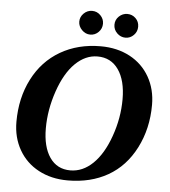

<svg xmlns="http://www.w3.org/2000/svg" viewBox="-57 -884 836 945"><g transform="rotate(5 361.0 -411.0)"><path d="M546.9 -411.6Q546.9 -504.4 509.8 -557.6Q472.7 -610.8 406.2 -610.8Q346.7 -610.8 296.6 -562Q246.6 -513.2 214.8 -420.7Q183.1 -328.1 183.1 -236.8Q183.1 -145 219.2 -92.8Q255.4 -40.5 320.8 -40.5Q381.8 -40.5 432.1 -88.9Q482.4 -137.2 514.6 -228Q546.9 -318.8 546.9 -411.6ZM312 9.8Q231 9.8 168.2 -23.7Q105.5 -57.1 70.8 -117.9Q36.1 -178.7 36.1 -255.9Q36.1 -374 84 -467.5Q131.8 -561 218.5 -611.6Q305.2 -662.1 418 -662.1Q499 -662.1 561.8 -628.7Q624.5 -595.2 659.2 -534.4Q693.8 -473.6 693.8 -396.5Q693.8 -279.3 644.8 -183.3Q595.7 -87.4 510.5 -38.8Q425.3 9.8 312 9.8ZM534.2 -714.8Q510.7 -714.8 492.9 -732.2Q475.1 -749.5 475.1 -773.9Q475.1 -798.3 492.9 -815.2Q510.7 -832 534.2 -832Q558.1 -832 575.2 -815.4Q592.3 -798.8 592.3 -773.9Q592.3 -749.5 575.2 -732.2Q558.1 -714.8 534.2 -714.8ZM360.4 -714.8Q336.9 -714.8 319.1 -732.9Q301.3 -751 301.3 -773.9Q301.3 -797.4 318.8 -814.7Q336.4 -832 360.4 -832Q384.3 -832 401.4 -814.7Q418.5 -797.4 418.5 -773.9Q418.5 -749.5 401.4 -732.2Q384.3 -714.8 360.4 -714.8Z"/></g></svg>

Font: Liberation Serif
Style: Bold Italic
Weight: 700
Italic angle: -16.333°
Designer: Steve Matteson
Foundry: Ascender Corporation
Version: Version 2.1.5